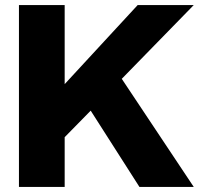

<svg xmlns="http://www.w3.org/2000/svg" viewBox="-20 -740 789 760"><path d="M55 0H236V-197L339 -302L532 0H747L462 -428L747 -720H525L236 -407V-720H55Z"/></svg>

Font: Aspekta 800
Style: Regular
Weight: 800
Designer: Ivo Dolenc
Version: Version 2.000